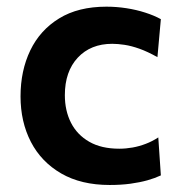

<svg xmlns="http://www.w3.org/2000/svg" viewBox="-20 -530 528 561"><path d="M300.5 10.5Q217 10.5 158.8 -23.2Q100.5 -57 70.2 -115.5Q40 -174 40 -248.5Q40 -323.5 68.5 -382.8Q97 -442 152.8 -476.2Q208.5 -510.5 291 -510.5Q320.5 -510.5 349.5 -506Q378.5 -501.5 404.2 -493.2Q430 -485 450 -474L440 -363Q411.5 -379 387.8 -387.5Q364 -396 344 -399Q324 -402 308 -402Q245 -402 207.2 -361.5Q169.5 -321 169.5 -252Q169.5 -206.5 187.5 -171.2Q205.5 -136 240.8 -115.8Q276 -95.5 328.5 -95.5Q348 -95.5 367.5 -99Q387 -102.5 406 -109.8Q425 -117 442.5 -128.5L450 -17.5Q433 -9.5 410.8 -3.2Q388.5 3 361 6.8Q333.5 10.5 300.5 10.5Z"/></svg>

Font: Commissioner Thin SemiBold
Style: Regular
Weight: 600
Version: Version 1.000